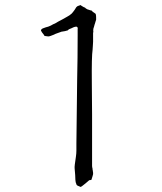

<svg xmlns="http://www.w3.org/2000/svg" viewBox="-20 -713 640 759"><path d="M287 -603Q286 -606 284 -607Q282 -608 279.5 -607.5Q277 -607 274.5 -606.5Q272 -606 269 -604.5Q266 -603 264 -602Q258 -600 252 -597L251 -596L250 -595Q249 -594 248 -593Q245 -592 237 -590Q228 -588 225 -588H224Q218 -586 210 -583Q198 -579 193 -576Q183 -572 180 -571Q174 -569 171 -569Q169 -569 163 -570L156 -571Q155 -572 153 -576Q147 -583 146 -585L142 -592V-593Q142 -595 144 -597Q145 -599 150 -601Q153 -602 161 -605Q173 -608 174 -609Q180 -611 190 -617Q202 -622 209 -627Q219 -632 226 -636Q241 -645 242 -645L254 -652Q261 -657 263 -659Q264 -660 269 -666Q274 -672 275 -674Q277 -677 280 -682Q281 -683 282 -685Q284 -687 287 -689V-688Q287 -689 287 -689L293 -691H294L295 -692L298 -693Q300 -692 304 -689Q306 -688 309 -686Q312 -684 316 -683Q319 -679 324 -677L325 -676H326Q331 -674 333.5 -673.5Q336 -673 338 -672H339H340H341Q347 -665 356 -660Q360 -659 360 -643Q360 -638 360 -636V-635Q359 -632 358 -629Q357 -626 356 -622Q354 -617 353 -613V-612Q352 -608 349 -599V-598Q348 -592 349 -588Q349 -586 348 -582V-581V-580V-548Q347 -539 347 -531Q347 -523 346 -516Q342 -490 343 -388Q343 -355 344 -261V-61V-57Q344 -56 344.5 -52Q345 -48 346 -45Q346 -43 346 -41V-40H347Q347 -39 347 -38V-37Q347 -34 348 -30V-29Q349 -26 346 -17Q344 -9 342 -4V-3Q341 -1 335 -1H334L332 0Q331 1 318 12Q310 18 304 23L299 26Q285 21 283 18Q278 7 278 -2Q278 -17 275 -48Q274 -55 280 -93Q282 -106 282 -118Q282 -130 282 -144Q284 -271 285 -397Q287 -485 287 -574Q287 -588 287 -601L288 -602Z"/></svg>

Font: ToneOZ-Pinyin-Tsuipita-TC
Style: Regular
Weight: 400
Designer: ÂÆ£ÂøóÂáåJeffrey Xuan(jeffreyx@gmail.com, ToneOZ.com) ÈòøÂù§(cjkFonts)
Foundry: ToneOZ
Version: Version 0.24071